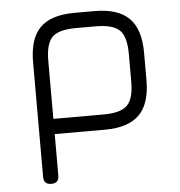

<svg xmlns="http://www.w3.org/2000/svg" viewBox="-50 -531 729 779"><g transform="rotate(-5 314.5 -141.5)"><path d="M97 169V-298Q97 -394 141.5 -438.5Q186 -483 282 -483H364Q459 -483 504 -438Q549 -393 549 -298V-185Q549 -90 504 -45Q459 0 364 0H159V169Q159 200 128 200Q97 200 97 169ZM159 -62H364Q433 -62 460 -88.5Q487 -115 487 -185V-298Q487 -368 460 -394.5Q433 -421 364 -421H282Q212 -421 185.5 -394.5Q159 -368 159 -298Z"/></g></svg>

Font: Jura Medium
Style: Regular
Weight: 500
Designer: Daniel Johnson, Alexei Vanyashin
Foundry: Daniel Johnson
Version: Version 5.103